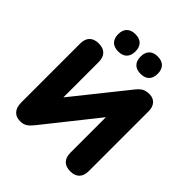

<svg xmlns="http://www.w3.org/2000/svg" viewBox="-248 -1085 1254 1254"><g transform="rotate(45 379.0 -458.5)"><path d="M482 -766C535 -766 562 -795 562 -846C562 -897 534 -926 482 -926C431 -926 403 -897 403 -846C403 -795 431 -766 482 -766ZM276 -766C328 -766 356 -795 356 -846C356 -897 328 -926 276 -926C225 -926 196 -897 196 -846C196 -795 225 -766 276 -766ZM144 9C185 9 204 -6 234 -43L523 -406V-78C523 -22 553 9 608 9C663 9 693 -22 693 -78V-632C693 -682 664 -714 619 -714C574 -714 553 -699 524 -662L235 -301V-628C235 -683 205 -714 150 -714C94 -714 64 -683 64 -628V-82C64 -23 95 9 144 9Z"/></g></svg>

Font: Nunito Black
Style: Regular
Weight: 900
Designer: Vernon Adams
Foundry: Vernon Adams
Version: Version 3.602